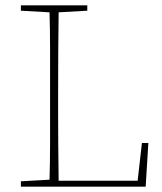

<svg xmlns="http://www.w3.org/2000/svg" viewBox="-20 -697 604 717"><path d="M58 -657V-677H306V-657L199 -651Q198 -581 197.5 -504Q197 -427 197 -329V-289Q197 -231 197.5 -162Q198 -93 199 -22H494L510 -163H534L524 0H58V-20L165 -26Q167 -97 167 -168Q167 -239 167 -310V-367Q167 -438 167 -509.5Q167 -581 165 -651Z"/></svg>

Font: Source Serif Pro ExtraLight
Style: Regular
Weight: 200
Designer: Frank Grießhammer
Foundry: Adobe Systems Incorporated
Version: Version 3.001;hotconv 1.0.111;makeotfexe 2.5.65597